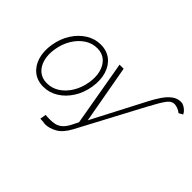

<svg xmlns="http://www.w3.org/2000/svg" viewBox="-170 -1003 1536 1536"><g transform="rotate(45 598.0 -235.0)"><path d="M247.5 11.4Q179.3 11.4 132.3 -25.6Q85.2 -62.5 65.3 -127Q45.5 -191.4 58.9 -274.5Q72.4 -355.5 112.6 -418.5Q152.7 -481.5 210.6 -517.6Q268.5 -553.6 334.5 -553.6Q403.4 -553.6 450.5 -516.5Q497.5 -479.4 517.4 -414.8Q537.3 -350.1 524.1 -267Q510.7 -186.4 470.5 -123.4Q430.4 -60.4 372.3 -24.5Q314.3 11.4 247.5 11.4ZM247.9 -28.8Q306.5 -28.8 355.5 -61.4Q404.5 -94.1 437.7 -149.9Q470.9 -205.6 481.9 -274.5Q492.9 -341.3 478.7 -395.2Q464.5 -449.2 427.9 -481.2Q391.3 -513.1 335.2 -513.1Q277.3 -513.1 228.2 -480.1Q179 -447.1 145.6 -391.3Q112.2 -335.6 101.2 -267Q89.8 -200.6 104 -146.5Q118.3 -92.3 155 -60.5Q191.8 -28.8 247.9 -28.8ZM950.6 -469.8 657 82.7Q616.5 157.7 565.9 185.4Q515.3 213.1 471.9 213.1Q470.2 213.1 462.7 212.4Q455.3 211.6 446.4 210.6Q434.3 209.5 423.3 208.5Q412.3 207.4 411.2 207.7L420.5 156.2Q421.5 157 434.1 158Q446.7 159.1 471.9 159.1Q500.7 159.1 526.3 153.2Q551.8 147.4 575.1 128.6Q598.4 109.7 619.7 71L650.6 9.6L554 -545.5H600.1L688.9 -50.8L919.4 -494L921.9 -499.6Q946.7 -546.9 976.2 -590.9Q1005.7 -634.9 1042.8 -661.2Q1079.9 -687.5 1127.8 -681.8Q1174.4 -665.5 1196.4 -623.9L1161.9 -604.8Q1132.1 -628.6 1096.6 -633.5Q1058.9 -637.8 1030.9 -602.6Q1002.8 -567.5 962 -488.6Z"/></g></svg>

Font: Inter UI Extra Light
Style: Italic
Weight: 200
Italic angle: -9.39999°
Designer: Rasmus Andersson
Foundry: rsms
Version: 3.2;8d6f07862